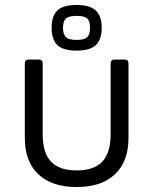

<svg xmlns="http://www.w3.org/2000/svg" viewBox="-20 -739 618 774"><path d="M289 15Q189 15 134.5 -36.5Q80 -88 80 -183V-483Q80 -499 96 -499H136Q152 -499 152 -483V-199Q152 -123 185.5 -87.5Q219 -52 289 -52Q359 -52 392.5 -87.5Q426 -123 426 -199V-483Q426 -499 442 -499H482Q498 -499 498 -483V-183Q498 -88 443.5 -36.5Q389 15 289 15ZM289 -535Q234 -535 211 -557.5Q188 -580 188 -627Q188 -674 211 -696.5Q234 -719 289 -719Q343 -719 366.5 -696.5Q390 -674 390 -627Q390 -580 366.5 -557.5Q343 -535 289 -535ZM289 -578Q321 -578 332 -589.5Q343 -601 343 -627Q343 -653 332 -664Q321 -675 289 -675Q257 -675 245.5 -664Q234 -653 234 -627Q234 -601 245.5 -589.5Q257 -578 289 -578Z"/></svg>

Font: Pitagon Sans
Style: Regular
Weight: 400
Designer: Travis Tran
Foundry: Pitagon
Version: Version 1.001; ttfautohint (v1.8.4.7-5d5b);gftools[0.9.26]